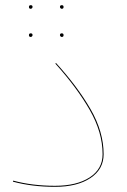

<svg xmlns="http://www.w3.org/2000/svg" viewBox="-20 -711 490 743"><path d="M30 -8 31 -12Q105 8 193 8Q277 8 327 -24.5Q377 -57 377 -114Q377 -199 327 -286Q277 -373 194 -465L197 -467Q280 -376 330.5 -288.5Q381 -201 381 -114Q381 -56 330 -22Q279 12 193 12Q104 12 30 -8ZM92 -684Q92 -691 99 -691Q106 -691 106 -684Q106 -682 104 -679.5Q102 -677 99 -677Q92 -677 92 -684ZM212 -684Q212 -691 219 -691Q226 -691 226 -684Q226 -677 219 -677Q216 -677 214 -679.5Q212 -682 212 -684ZM92 -575Q92 -582 99 -582Q106 -582 106 -575Q106 -573 104 -570.5Q102 -568 99 -568Q92 -568 92 -575ZM212 -575Q212 -582 219 -582Q226 -582 226 -575Q226 -568 219 -568Q216 -568 214 -570.5Q212 -573 212 -575Z"/></svg>

Font: FiraGO Four
Style: Regular
Weight: 100
Designer: bBox Type
Foundry: bBox Type GmbH
Version: Version 1.001